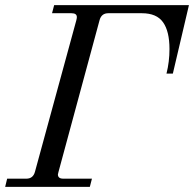

<svg xmlns="http://www.w3.org/2000/svg" viewBox="-30 -732 760 752"><path d="M321.8 0H-9.8L-2 -32.2H73.2Q99.6 -32.2 106.9 -59.1L269 -652.8Q271 -660.6 271 -665Q271 -680.2 250 -680.2H173.8L182.1 -711.9H710L647 -443.8H622.1Q633.8 -490.2 633.8 -540Q633.8 -609.4 608.6 -644.8Q583.5 -680.2 525.9 -680.2H394Q367.2 -680.2 359.9 -652.8L199.2 -59.1Q196.8 -49.3 196.8 -48.8Q196.8 -32.2 217.8 -32.2H330.1Z"/></svg>

Font: Flanker Steampunk
Style: Italic
Weight: 400
Italic angle: -12°
Designer: Alexey Kryukov, Leonardo Di Lena
Foundry: Alexey Kryukov, Leonardo Di Lena
Version: 1.210